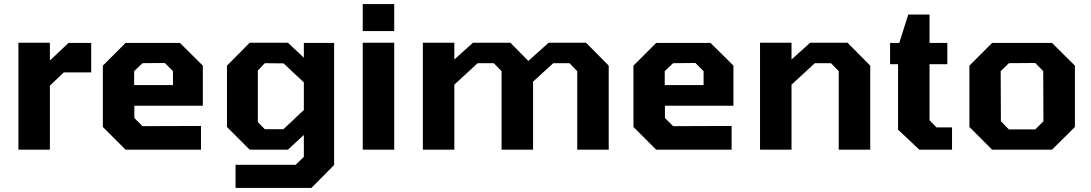

<svg xmlns="http://www.w3.org/2000/svg" viewBox="-20 -732 5334 939"><path d="M70 0V-523H224V-436L315 -522H426V-378H292L224 -313V0Z M594 0 483 -111V-411L594 -522H860L972 -411V-215H637V-155L677 -115L963 -116V0ZM636 -316H826V-384L786 -424L677 -423L636 -384Z M1132 187V74H1426L1466 35V-72L1388 0H1201L1090 -111V-411L1201 -523H1388L1466 -450V-522H1614V75L1503 187ZM1366 -100 1466 -194V-329L1367 -422L1275 -423L1241 -387V-135L1275 -100Z M1754 -580V-712H1908V-580ZM1754 0V-523H1908V0Z M2048 0V-523H2202V-441L2293 -523H2476L2564 -434L2663 -523H2846L2957 -411V0H2803V-384L2765 -423H2686L2587 -333V0H2433V-384L2395 -423H2316L2202 -318V0Z M3189 0 3078 -111V-411L3189 -522H3455L3567 -411V-215H3232V-155L3272 -115L3558 -116V0ZM3231 -316H3421V-384L3381 -424L3272 -423L3231 -384Z M3697 0V-523H3851V-441L3942 -523H4125L4236 -411V0H4082V-384L4044 -423H3965L3851 -318V0Z M4476 0 4372 -98V-418H4333V-522H4378L4422 -661H4526V-522H4613V-418H4526V-144L4560 -109H4636V0Z M4832 0 4721 -111V-411L4832 -522H5125L5237 -411V-111L5125 0ZM4914 -99H5043L5083 -139L5082 -384L5043 -424L4914 -423L4874 -384L4875 -139Z"/></svg>

Font: Tomorrow SemiBold
Style: Regular
Weight: 600
Designer: Tony de Marco, Monica Rizzolli
Foundry: Just in Type
Version: Version 2.002